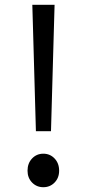

<svg xmlns="http://www.w3.org/2000/svg" viewBox="-20 -769 363 802"><path d="M130 -221 118 -645 115 -749H208L205 -645L193 -221ZM95 -56Q95 -87 114 -107Q133 -127 161 -127Q189 -127 208 -107Q227 -87 227 -56Q227 -26 208 -6.5Q189 13 161 13Q133 13 114 -6.5Q95 -26 95 -56Z"/></svg>

Font: Noto Sans SC
Style: Regular
Weight: 400
Designer: Ryoko NISHIZUKA  (kana, bopomofo & ideographs); Paul D. Hunt (Latin, Greek & Cyrillic); Sandoll Communications , Soo-you
Foundry: Adobe
Version: Version 2.002;hotconv 1.0.116;makeotfexe 2.5.65601